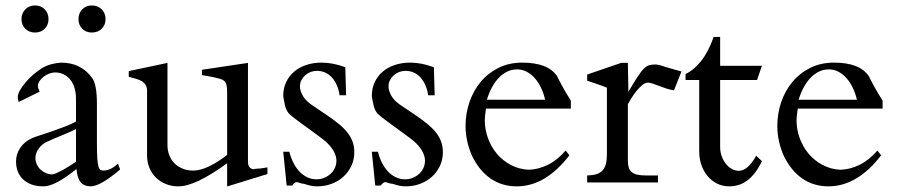

<svg xmlns="http://www.w3.org/2000/svg" viewBox="-20 -672 3304 707"><path d="M158.7 -601.6Q158.7 -580.1 144.8 -566.2Q130.9 -552.2 108.9 -552.2Q87.4 -552.2 73.2 -566.2Q59.1 -580.1 59.1 -601.6Q59.1 -623 73.2 -637.5Q87.4 -651.9 108.9 -651.9Q130.9 -651.9 144.8 -637.5Q158.7 -623 158.7 -601.6ZM368.7 -601.6Q368.7 -580.1 354.5 -566.2Q340.3 -552.2 318.4 -552.2Q296.4 -552.2 282.7 -566.2Q269 -580.1 269 -601.6Q269 -623 282.7 -637.5Q296.4 -651.9 318.4 -651.9Q340.3 -651.9 354.5 -637.5Q368.7 -623 368.7 -601.6ZM259.8 -196.8Q254.4 -193.8 244.1 -189.2Q233.9 -184.6 221.7 -179.4Q209.5 -174.3 196.3 -168.9Q183.1 -163.6 171.6 -158.4Q160.2 -153.3 151.9 -149.4Q143.6 -145.5 140.6 -143.1Q127 -132.8 118.7 -118.9Q110.4 -105 110.4 -90.3Q110.4 -78.1 115.5 -66.9Q120.6 -55.7 129.2 -47.6Q137.7 -39.6 148.9 -34.7Q160.2 -29.8 172.4 -29.8Q176.8 -29.8 186 -33.7Q195.3 -37.6 207.3 -43.9Q219.2 -50.3 232.9 -58.8Q246.6 -67.4 259.8 -76.2ZM422.4 -47.9Q349.1 14.2 314 14.2Q290 14.2 277.1 -1Q264.2 -16.1 261.7 -49.8Q222.7 -18.1 192.4 -2Q162.1 14.2 139.6 14.2Q93.3 14.2 66.2 -10.5Q39.1 -35.2 39.1 -77.6Q39.1 -105 54.7 -127.9Q70.3 -150.9 98.6 -163.6Q106 -167 126 -173.3Q146 -179.7 170.2 -188Q194.3 -196.3 219 -205.8Q243.7 -215.3 259.8 -224.6V-307.6Q259.8 -335 252.7 -353.5Q245.6 -372.1 234.6 -383.5Q223.6 -395 210 -400.1Q196.3 -405.3 183.1 -405.3Q172.9 -405.3 161.6 -401.1Q150.4 -397 141.1 -389.9Q131.8 -382.8 125.7 -373.8Q119.6 -364.7 119.6 -355Q119.6 -347.2 126 -334.5L48.8 -296.4Q45.4 -307.1 45.4 -314.5Q45.4 -324.7 53 -338.6Q60.5 -352.5 72.8 -367.2Q85 -381.8 100.8 -395.8Q116.7 -409.7 132.8 -419.9Q151.4 -431.2 169.9 -435.8Q188.5 -440.4 205.1 -441.4Q278.8 -441.4 319.8 -384.3Q328.1 -373 332.5 -349.1Q336.9 -325.2 336.9 -289.6V-147Q336.9 -111.3 338.1 -90.8Q339.4 -70.3 342.3 -59.8Q345.2 -49.3 350.1 -46.6Q355 -43.9 362.3 -43.9Q386.2 -43.9 414.6 -69.3Z M964.8 -31.2 816.4 14.6V-70.8Q756.8 -27.8 712.6 -6.8Q668.5 14.2 636.2 14.2Q611.8 14.2 590.8 5.6Q569.8 -2.9 554.4 -17.8Q539.1 -32.7 530.3 -53.7Q521.5 -74.7 521.5 -99.6V-336.9Q521.5 -352.1 515.1 -360.8Q508.8 -369.6 499 -374.8Q489.3 -379.9 477.3 -382.8Q465.3 -385.7 454.1 -389.6V-410.2L596.7 -440.4V-137.7Q596.7 -116.7 603.8 -99.4Q610.8 -82 623.3 -69.8Q635.7 -57.6 653.3 -50.8Q670.9 -43.9 691.4 -43.9Q717.8 -43.9 750.2 -59.6Q782.7 -75.2 816.4 -101.6V-330.6Q816.4 -349.1 814 -358.9Q811.5 -368.7 805.9 -373.8Q800.3 -378.9 790.8 -381.6Q781.2 -384.3 766.6 -387.7Q756.3 -390.1 744.9 -391.8Q733.4 -393.6 723.6 -395.5V-415L893.1 -440.4V-76.7Q893.1 -62.5 899.2 -55.9Q905.3 -49.3 915 -48.8Q918.9 -50.8 925.8 -50.8Q932.6 -50.8 940.4 -51.8L964.8 -55.7Z M1284.7 -111.3Q1284.7 -84.5 1273.9 -61.5Q1263.2 -38.6 1244.9 -21.7Q1226.6 -4.9 1201.7 4.6Q1176.8 14.2 1147.9 14.2Q1135.3 14.2 1123 11.5Q1110.8 8.8 1099.6 4.9Q1091.3 4.4 1083.3 1.5Q1075.2 -1.5 1072.3 -1.5Q1069.3 -1.5 1064.7 1.7Q1060.1 4.9 1056.2 11.2H1035.6L1022.9 -113.3H1045.4Q1050.8 -91.8 1060.1 -73.2Q1069.3 -54.7 1082 -41Q1094.7 -27.3 1110.8 -19.5Q1127 -11.7 1145.5 -11.7Q1159.7 -11.7 1172.9 -16.8Q1186 -22 1196.3 -31Q1206.5 -40 1212.6 -52.7Q1218.8 -65.4 1218.8 -80.6Q1218.8 -95.2 1210.7 -111.6Q1202.6 -127.9 1185.5 -145Q1179.7 -150.9 1168.5 -159.7Q1157.2 -168.5 1143.3 -178.5Q1129.4 -188.5 1114.5 -199.5Q1099.6 -210.4 1085.7 -220.5Q1071.8 -230.5 1060.5 -239.5Q1049.3 -248.5 1043 -254.9Q1033.7 -266.1 1029.5 -283.9Q1025.4 -301.8 1022.9 -318.4Q1022.9 -346.2 1033.4 -368.9Q1043.9 -391.6 1062.5 -407.7Q1081.1 -423.8 1107.2 -432.6Q1133.3 -441.4 1164.1 -441.4Q1206.5 -441.4 1251.5 -424.3L1254.4 -321.3H1230.5Q1227.5 -341.3 1220.5 -357.7Q1213.4 -374 1202.9 -386Q1192.4 -397.9 1178.2 -404.5Q1164.1 -411.1 1147 -411.1Q1135.3 -411.1 1124 -407Q1112.8 -402.8 1104 -395Q1095.2 -387.2 1089.8 -376.7Q1084.5 -366.2 1084.5 -353.5Q1084.5 -339.4 1093.3 -322.5Q1102.1 -305.7 1117.7 -293.5Q1121.6 -289.6 1138.2 -278.8Q1154.8 -268.1 1178.7 -251.5Q1206.5 -232.9 1226.8 -216.3Q1247.1 -199.7 1259.8 -183.3Q1272.5 -167 1278.6 -149.4Q1284.7 -131.8 1284.7 -111.3Z M1610.8 -111.3Q1610.8 -84.5 1600.1 -61.5Q1589.4 -38.6 1571 -21.7Q1552.7 -4.9 1527.8 4.6Q1502.9 14.2 1474.1 14.2Q1461.4 14.2 1449.2 11.5Q1437 8.8 1425.8 4.9Q1417.5 4.4 1409.4 1.5Q1401.4 -1.5 1398.4 -1.5Q1395.5 -1.5 1390.9 1.7Q1386.2 4.9 1382.3 11.2H1361.8L1349.1 -113.3H1371.6Q1377 -91.8 1386.2 -73.2Q1395.5 -54.7 1408.2 -41Q1420.9 -27.3 1437 -19.5Q1453.1 -11.7 1471.7 -11.7Q1485.8 -11.7 1499 -16.8Q1512.2 -22 1522.5 -31Q1532.7 -40 1538.8 -52.7Q1544.9 -65.4 1544.9 -80.6Q1544.9 -95.2 1536.9 -111.6Q1528.8 -127.9 1511.7 -145Q1505.9 -150.9 1494.6 -159.7Q1483.4 -168.5 1469.5 -178.5Q1455.6 -188.5 1440.7 -199.5Q1425.8 -210.4 1411.9 -220.5Q1397.9 -230.5 1386.7 -239.5Q1375.5 -248.5 1369.1 -254.9Q1359.9 -266.1 1355.7 -283.9Q1351.6 -301.8 1349.1 -318.4Q1349.1 -346.2 1359.6 -368.9Q1370.1 -391.6 1388.7 -407.7Q1407.2 -423.8 1433.3 -432.6Q1459.5 -441.4 1490.2 -441.4Q1532.7 -441.4 1577.6 -424.3L1580.6 -321.3H1556.6Q1553.7 -341.3 1546.6 -357.7Q1539.6 -374 1529.1 -386Q1518.6 -397.9 1504.4 -404.5Q1490.2 -411.1 1473.1 -411.1Q1461.4 -411.1 1450.2 -407Q1439 -402.8 1430.2 -395Q1421.4 -387.2 1416 -376.7Q1410.6 -366.2 1410.6 -353.5Q1410.6 -339.4 1419.4 -322.5Q1428.2 -305.7 1443.8 -293.5Q1447.8 -289.6 1464.4 -278.8Q1481 -268.1 1504.9 -251.5Q1532.7 -232.9 1553 -216.3Q1573.2 -199.7 1585.9 -183.3Q1598.6 -167 1604.7 -149.4Q1610.8 -131.8 1610.8 -111.3Z M1987.3 -304.7Q1982.4 -327.1 1972.9 -347.4Q1963.4 -367.7 1950.2 -383.1Q1937 -398.4 1920.2 -407.5Q1903.3 -416.5 1884.3 -416.5Q1864.7 -416.5 1847.9 -408.4Q1831.1 -400.4 1816.9 -385.7Q1802.7 -371.1 1791.5 -350.3Q1780.3 -329.6 1772.9 -304.7ZM2082 -272H1769.5Q1765.1 -242.7 1765.1 -229.5Q1765.1 -195.3 1776.9 -163.1Q1788.6 -130.9 1809.8 -105.7Q1831.1 -80.6 1860.8 -64.7Q1890.6 -48.8 1926.3 -46.9Q1962.4 -47.9 1997.6 -65.2Q2032.7 -82.5 2063 -117.7L2076.7 -100.1Q1988.8 14.2 1882.8 14.2Q1828.1 14.2 1786.4 -14.6Q1744.6 -43.5 1718.3 -98.1Q1707 -123 1700.7 -151.1Q1694.3 -179.2 1694.3 -208.5Q1694.3 -253.4 1708.5 -295.4Q1722.7 -337.4 1749.5 -369.9Q1776.4 -402.3 1815.2 -421.9Q1854 -441.4 1903.3 -441.4Q1949.7 -441.4 1981.9 -429.2Q2014.2 -417 2031.7 -391.1Q2039.1 -375.5 2051.3 -353.3Q2063.5 -331.1 2082 -301.3Z M2489.3 -408.7 2461.9 -339.4Q2448.2 -341.3 2434.1 -345.9Q2419.9 -350.6 2407.2 -355.5Q2394.5 -360.4 2383.8 -364Q2373 -367.7 2365.7 -367.7Q2355.5 -367.7 2344.7 -358.6Q2334 -349.6 2323.7 -336.9Q2313.5 -324.2 2305.2 -310.8Q2296.9 -297.4 2292 -288.6V-80.6Q2292 -65.4 2295.2 -55.2Q2298.3 -44.9 2306.2 -38.3Q2314 -31.7 2326.9 -28.8Q2339.8 -25.9 2358.9 -25.9H2402.8V0H2142.1V-25.9Q2162.1 -26.4 2175.8 -30.5Q2189.5 -34.7 2198.2 -43.9Q2207 -53.2 2210.9 -67.9Q2214.8 -82.5 2214.8 -103.5V-349.1Q2197.8 -356 2178.7 -362.5Q2159.7 -369.1 2142.1 -375V-397.5L2267.1 -440.4H2292L2293.9 -334Q2314.5 -368.7 2327.4 -388.7Q2340.3 -408.7 2350.6 -418.9Q2360.8 -429.2 2370.6 -431.9Q2380.4 -434.6 2393.6 -434.6Q2399.4 -434.6 2410.2 -431.9Q2420.9 -429.2 2430.7 -425.3Z M2785.6 -78.6Q2763.7 -32.7 2734.1 -9.3Q2704.6 14.2 2665 14.2Q2641.1 14.2 2620.8 4.2Q2600.6 -5.9 2585.9 -23.2Q2571.3 -40.5 2563 -64Q2554.7 -87.4 2554.7 -113.8V-377.4H2504.4V-399.4Q2536.6 -415 2563 -449Q2589.4 -482.9 2607.9 -536.1H2631.8V-429.7H2785.6L2767.6 -377.4H2631.8V-130.4Q2631.8 -113.8 2637.2 -97.9Q2642.6 -82 2652.1 -69.8Q2661.6 -57.6 2674.1 -50.3Q2686.5 -43 2700.7 -43Q2733.4 -43 2764.6 -98.6Z M3135.3 -304.7Q3130.4 -327.1 3120.8 -347.4Q3111.3 -367.7 3098.1 -383.1Q3085 -398.4 3068.1 -407.5Q3051.3 -416.5 3032.2 -416.5Q3012.7 -416.5 2995.8 -408.4Q2979 -400.4 2964.8 -385.7Q2950.7 -371.1 2939.5 -350.3Q2928.2 -329.6 2920.9 -304.7ZM3230 -272H2917.5Q2913.1 -242.7 2913.1 -229.5Q2913.1 -195.3 2924.8 -163.1Q2936.5 -130.9 2957.8 -105.7Q2979 -80.6 3008.8 -64.7Q3038.6 -48.8 3074.2 -46.9Q3110.4 -47.9 3145.5 -65.2Q3180.7 -82.5 3210.9 -117.7L3224.6 -100.1Q3136.7 14.2 3030.8 14.2Q2976.1 14.2 2934.3 -14.6Q2892.6 -43.5 2866.2 -98.1Q2855 -123 2848.6 -151.1Q2842.3 -179.2 2842.3 -208.5Q2842.3 -253.4 2856.4 -295.4Q2870.6 -337.4 2897.5 -369.9Q2924.3 -402.3 2963.1 -421.9Q3002 -441.4 3051.3 -441.4Q3097.7 -441.4 3129.9 -429.2Q3162.1 -417 3179.7 -391.1Q3187 -375.5 3199.2 -353.3Q3211.4 -331.1 3230 -301.3Z"/></svg>

Font: HM XNiloofar
Style: Regular
Weight: 400
Designer: Hossein Movahhedian
Version: Version 2.8, 2015